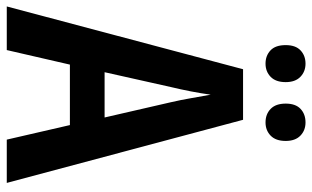

<svg xmlns="http://www.w3.org/2000/svg" viewBox="-202 -742 944 581"><g transform="rotate(90 270.5 -452.0)"><path d="M403 0 359 -191H176L132 0H0L190 -715H343L534 0ZM336 -296 290 -496Q283 -526 277.5 -558Q272 -590 267 -617Q263 -588 257 -557Q251 -526 244 -497L199 -296ZM117 -844Q117 -874 133 -889Q149 -904 173 -904Q197 -904 213 -888.5Q229 -873 229 -844Q229 -814 213 -798.5Q197 -783 173 -783Q149 -783 133 -798Q117 -813 117 -844ZM294 -844Q294 -874 310 -889Q326 -904 351 -904Q375 -904 391 -888.5Q407 -873 407 -844Q407 -814 391 -798.5Q375 -783 351 -783Q326 -783 310 -798.5Q294 -814 294 -844Z"/></g></svg>

Font: Noto Sans Disp Cond SemBd
Style: Regular
Weight: 600
Width: 3
Designer: Monotype Design Team
Foundry: Monotype Imaging Inc.
Version: Version 2.000;GOOG;noto-source:20170915:90ef993387c0; ttfaut